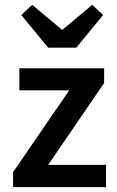

<svg xmlns="http://www.w3.org/2000/svg" viewBox="-20 -773 483 793"><path d="M34 0V-62L266 -400H60V-491H410V-430L179 -92H418V0ZM179 -576 68 -711 113 -753 235 -651H239L361 -753L406 -711L295 -576Z"/></svg>

Font: Giro Semibold
Style: Regular
Weight: 600
Designer: Paul D. Hunt
Foundry: Adobe Systems Incorporated
Version: Version 1.000;PS 1.0;hotconv 1.0.88;makeotf.lib2.5.647800